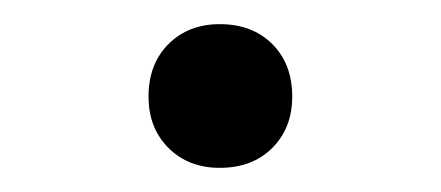

<svg xmlns="http://www.w3.org/2000/svg" viewBox="-20 -131 365 159"><path d="M162 8Q136 8 119.5 -8.5Q103 -25 103 -51Q103 -78 119.5 -94.5Q136 -111 162 -111Q189 -111 205.5 -94.5Q222 -78 222 -51Q222 -25 205.5 -8.5Q189 8 162 8Z"/></svg>

Font: M PLUS 2
Style: Regular
Weight: 400
Designer: Coji Morishita
Foundry: UNDERFOREST DESIGN
Version: Version 1.001